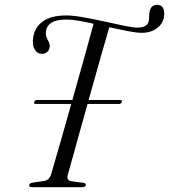

<svg xmlns="http://www.w3.org/2000/svg" viewBox="-20 -776 701 796"><path d="M261 -51Q254.5 -27.5 277 -24.5L326 -18Q337.5 -15.5 336 -9Q334.5 0 319.5 0H113.5Q100 0 101 -8.5Q101.5 -17 116 -19L161.5 -25.5Q184 -28.5 192 -53.5Q205.5 -99 228 -177.8Q250.5 -256.5 275.5 -345H128Q119 -345 122 -353Q124 -361.5 134 -361.5H280Q305.5 -451 329.2 -536.5Q353 -622 368 -677.5Q335 -685 305.8 -690Q276.5 -695 257 -695Q213 -695 193 -681.8Q173 -668.5 171 -647.5Q168.5 -632.5 172.8 -622Q177 -611.5 182 -602.5Q187 -593.5 186 -582.5Q185.5 -570 176.5 -561.2Q167.5 -552.5 152.5 -552.5Q134 -553.5 123.5 -571.5Q113 -589.5 117.5 -618.5Q122 -660.5 156.2 -686.2Q190.5 -712 255 -712Q282.5 -712 324.8 -704.5Q367 -697 412.2 -687Q457.5 -677 494.8 -669.2Q532 -661.5 549 -661.5Q588.5 -661.5 596 -686Q598.5 -695 598.2 -705.8Q598 -716.5 600 -726.5Q605 -756 632.5 -756Q645 -756 653 -746.8Q661 -737.5 661 -719Q660.5 -683.5 634.2 -661.8Q608 -640 568.5 -640Q546 -640 509.8 -647Q473.5 -654 433 -663Q417 -609 394.2 -527.8Q371.5 -446.5 347.5 -361.5H478Q487.5 -361.5 485 -353Q482 -345 472.5 -345H343Q326 -284.5 310.2 -228Q294.5 -171.5 281.8 -125.5Q269 -79.5 261 -51Z"/></svg>

Font: Fraunces 72pt Light
Style: Italic
Weight: 300
Italic angle: -16°
Version: Version 1.000;[b76b70a41]